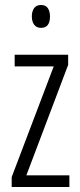

<svg xmlns="http://www.w3.org/2000/svg" viewBox="-20 -752 321 772"><path d="M259 0H27V-40L196 -485H39V-532H254V-491L86 -47H259ZM145 -732Q164 -732 172.5 -719Q181 -706 181 -686Q181 -640 145 -640Q127 -640 117.5 -652.5Q108 -665 108 -686Q108 -706 117 -719Q126 -732 145 -732Z"/></svg>

Font: Noto Sans Khmer ExtraCondensed Light
Style: Regular
Weight: 300
Width: 2
Designer: Danh Hong and the Monotype Design Team
Foundry: Monotype Imaging Inc.
Version: Version 2.004; ttfautohint (v1.8.4.7-5d5b)